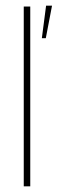

<svg xmlns="http://www.w3.org/2000/svg" viewBox="-20 -659 204 679"><path d="M64 0V-636H87V0ZM128 -524 143 -639H164L142 -524Z"/></svg>

Font: Alumni Sans Thin
Style: Regular
Weight: 100
Designer: Robert E. Leuschke
Foundry: Robert E. Leuschke
Version: Version 1.018